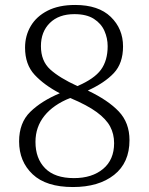

<svg xmlns="http://www.w3.org/2000/svg" viewBox="-20 -744 599 774"><path d="M274 10Q166 10 111.5 -41.5Q57 -93 57 -174Q57 -249 102 -293Q147 -337 221 -368Q158 -401 119.5 -442.5Q81 -484 81 -552Q81 -600 104 -639Q127 -678 172 -701Q217 -724 283 -724Q377 -724 426.5 -676Q476 -628 476 -557Q476 -489 439 -449.5Q402 -410 334 -379Q416 -340 459 -294.5Q502 -249 502 -179Q502 -88 440 -39Q378 10 274 10ZM292 -397Q360 -426 387 -463Q414 -500 414 -558Q414 -590 401 -619.5Q388 -649 358.5 -668Q329 -687 280 -687Q217 -687 181 -651.5Q145 -616 145 -558Q145 -498 182.5 -464Q220 -430 292 -397ZM278 -26Q351 -26 395.5 -63Q440 -100 440 -167Q440 -204 424 -234Q408 -264 370 -292Q332 -320 263 -349Q195 -322 159 -277Q123 -232 123 -172Q123 -105 162 -65.5Q201 -26 278 -26Z"/></svg>

Font: Noto Serif Myanmar Light
Style: Regular
Weight: 300
Designer: Ben Mitchell and the Monotype Design Team
Foundry: Monotype Imaging Inc.
Version: Version 2.106; ttfautohint (v1.8.4.7-5d5b)